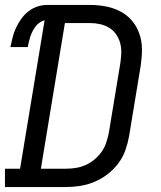

<svg xmlns="http://www.w3.org/2000/svg" viewBox="-30 -755 650 775"><path d="M-10 0V-74H51L150 -673Q140 -671 130 -664Q120 -657 113 -647.5Q106 -638 101 -628Q96 -618 92.5 -607.5Q89 -597 86.5 -586.5Q84 -576 82 -565H12Q16 -585 21 -604.5Q26 -624 34.5 -642.5Q43 -661 55.5 -678.5Q68 -696 84.5 -709Q101 -722 120.5 -728.5Q140 -735 160 -735H333Q366 -735 397.5 -729Q429 -723 456.5 -708.5Q484 -694 503.5 -670.5Q523 -647 533 -617.5Q543 -588 543 -555.5Q543 -523 538 -490L491 -205Q486 -177 476 -148.5Q466 -120 447 -95Q428 -70 403 -51Q378 -32 350 -20.5Q322 -9 293 -4.5Q264 0 235 0ZM135 -74H235Q255 -74 275 -77Q295 -80 314.5 -88.5Q334 -97 350.5 -110.5Q367 -124 379.5 -141.5Q392 -159 398.5 -178.5Q405 -198 409 -217L456 -502Q459 -523 459.5 -543.5Q460 -564 454.5 -583Q449 -602 438 -617.5Q427 -633 410.5 -643Q394 -653 374 -657.5Q354 -662 333 -662H232Z"/></svg>

Font: Iosevka HT Extended
Style: Italic
Weight: 400
Width: 7
Italic angle: -9°
Monospace: yes
Designer: Belleve Invis
Foundry: Belleve Invis
Version: Version 32.3.0; ttfautohint (v1.8.4)